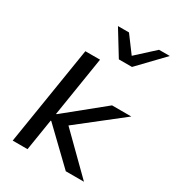

<svg xmlns="http://www.w3.org/2000/svg" viewBox="-220 -1065 1079 1190"><g transform="rotate(30 320.0 -470.5)"><path d="M59 0 172 -705H277L209 -278H213L483 -497H621L291 -238L289 -276L569 0H439L205 -225H201L165 0ZM377 -765 269 -941H348L435 -824L563 -941H640L471 -765Z"/></g></svg>

Font: Nunito Sans 7pt SemiExpanded Medium
Style: Italic
Weight: 500
Width: 6
Italic angle: -9°
Designer: Vernon Adams
Foundry: Vernon Adams
Version: Version 3.101;gftools[0.9.27]